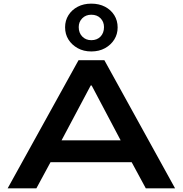

<svg xmlns="http://www.w3.org/2000/svg" viewBox="-20 -1036 1006 1056"><path d="M22 0 412 -705H554L943 0H782L676 -196L747 -144H216L286 -196L180 0ZM479 -566 302 -233 265 -264H698L660 -233L484 -566ZM482 -753Q440 -753 407.5 -771Q375 -789 356.5 -818.5Q338 -848 338 -886Q338 -923 356.5 -952.5Q375 -982 407.5 -999Q440 -1016 482 -1016Q525 -1016 557.5 -999Q590 -982 608.5 -952.5Q627 -923 627 -885Q627 -848 608.5 -818.5Q590 -789 557.5 -771Q525 -753 482 -753ZM482 -815Q514 -815 533 -835Q552 -855 552 -887Q552 -916 533 -935.5Q514 -955 482 -955Q452 -955 432.5 -935.5Q413 -916 413 -887Q413 -855 432.5 -835Q452 -815 482 -815Z"/></svg>

Font: Nunito Sans 7pt Expanded
Style: Bold
Weight: 700
Width: 7
Designer: Vernon Adams
Foundry: Vernon Adams
Version: Version 3.101;gftools[0.9.27]